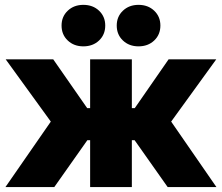

<svg xmlns="http://www.w3.org/2000/svg" viewBox="-20 -755 895 775"><path d="M2 0 185.1 -264.2 2.9 -515.6H194.8L332 -318.4H343.8V-515.6H512.2V-318.4H523.9L660.6 -515.6H853L670.9 -264.2L853.5 0H656.7L523.4 -189H512.2V0H343.8V-189H332.5L199.2 0ZM539.1 -567.9Q501 -567.9 476.1 -591.6Q451.2 -615.2 451.2 -651.9Q451.2 -688 476.1 -711.7Q501 -735.4 539.1 -735.4Q577.6 -735.4 602.5 -711.7Q627.4 -688 627.4 -651.9Q627.4 -615.2 602.5 -591.6Q577.6 -567.9 539.1 -567.9ZM316.4 -567.9Q278.3 -567.9 253.4 -591.6Q228.5 -615.2 228.5 -651.9Q228.5 -688 253.4 -711.7Q278.3 -735.4 316.4 -735.4Q355 -735.4 379.9 -711.7Q404.8 -688 404.8 -651.9Q404.8 -615.2 379.9 -591.6Q355 -567.9 316.4 -567.9Z"/></svg>

Font: Inter Display ExtraBold
Style: Regular
Weight: 800
Designer: Rasmus Andersson
Foundry: rsms
Version: Version 4.000;git-a52131595